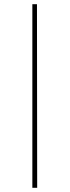

<svg xmlns="http://www.w3.org/2000/svg" viewBox="-20 -810 331 914"><path d="M134 -790H156L157 84H134Z"/></svg>

Font: Hepta Slab ExtraLight
Style: Regular
Weight: 200
Designer: Michael LaGattuta
Foundry: Michael LaGattuta
Version: Version 1.100